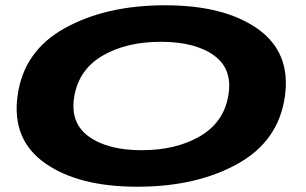

<svg xmlns="http://www.w3.org/2000/svg" viewBox="-20 -701 1159 728"><path d="M501 7Q277.5 7 150.8 -82.2Q24 -171.5 46.5 -337.5Q69.5 -508 226 -594.5Q382.5 -681 606.2 -681Q830 -681 956.5 -592Q1083 -503 1060.5 -337.5Q1037.5 -167 881.2 -80Q725 7 501 7ZM517 -131.5Q647 -131.5 737.5 -184Q828 -236.5 845.5 -337.5Q863.5 -438.5 791.8 -490.5Q720 -542.5 590 -542.5Q460 -542.5 370 -490.5Q280 -438.5 262 -337.5Q244 -236.5 315.8 -184Q387.5 -131.5 517 -131.5Z"/></svg>

Font: Anybody UltraExpanded Regular
Style: Bold Italic
Weight: 700
Width: 9
Italic angle: -10°
Designer: Tyler Finck
Foundry: Etcetera Type Company
Version: Version 1.010; ttfautohint (v1.8.3) -l 8 -r 50 -G 200 -x 14 